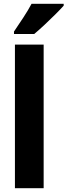

<svg xmlns="http://www.w3.org/2000/svg" viewBox="-20 -996 357 1016"><path d="M211 0H59V-760H211ZM317 -966Q301 -948 273.5 -920.5Q246 -893 216 -865Q186 -837 161 -816H54V-829Q79 -866 104 -904Q129 -942 147 -976H317Z"/></svg>

Font: Noto Sans Thai Cond ExtBd
Style: Regular
Weight: 800
Width: 3
Designer: Monotype Design Team
Foundry: Monotype Imaging Inc.
Version: Version 2.002; ttfautohint (v1.8.4.7-5d5b)